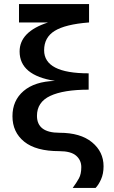

<svg xmlns="http://www.w3.org/2000/svg" viewBox="-20 -720 560 940"><path d="M415 -610Q300 -601 248 -569Q196 -537 196 -474Q196 -361 414 -361V-281Q291 -281 226 -250.5Q161 -220 161 -153Q161 -70 271 -70Q374 -70 430.5 -23.5Q487 23 487 94Q487 131 474.5 158.5Q462 186 448 200H336Q355 174 366.5 153Q378 132 378 98Q378 64 352.5 42Q327 20 270 20Q156 20 98.5 -26.5Q41 -73 41 -151Q41 -228 95.5 -274.5Q150 -321 249 -324Q76 -351 76 -468Q76 -565 215 -610H73V-700H416V-610Z"/></svg>

Font: Moderustic Med
Style: Regular
Weight: 500
Designer: Tural Alisoy
Foundry: TAFT Foundry
Version: Version 2.110